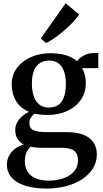

<svg xmlns="http://www.w3.org/2000/svg" viewBox="-20 -864 614 1140"><path d="M256.5 255.5Q205.5 255.5 162.2 246.8Q119 238 87.5 220.5Q56 203 38.5 176.2Q21 149.5 21 113.5Q21 83.5 34.2 59.5Q47.5 35.5 70 18.8Q92.5 2 121 -6Q96 -19.5 83.2 -40.8Q70.5 -62 70.5 -92.5Q70.5 -116 81.5 -136.5Q92.5 -157 111 -173.2Q129.5 -189.5 152 -200Q98 -224 73.8 -266.2Q49.5 -308.5 49.5 -362.5Q49.5 -420.5 81.5 -462Q113.5 -503.5 165.8 -525.8Q218 -548 277.5 -548Q333.5 -548 373 -535.5Q412.5 -523 437.5 -501Q448.5 -518 476 -533.5Q503.5 -549 536 -549H563.5V-459.5H466.5Q473.5 -450 478.5 -436.2Q483.5 -422.5 486.5 -406Q489.5 -389.5 489.5 -372Q490 -314 460 -271.2Q430 -228.5 379 -205Q328 -181.5 263 -181.5Q242.5 -181.5 222 -183.5Q201.5 -185.5 184.5 -189Q172.5 -179 163.5 -165.8Q154.5 -152.5 154.5 -134Q154.5 -102.5 178 -91Q201.5 -79.5 257.5 -79.5H375.5Q436 -79.5 475.8 -63.5Q515.5 -47.5 535.2 -18Q555 11.5 555 52.5Q555 98.5 531.8 135.8Q508.5 173 467.8 200Q427 227 372.8 241.2Q318.5 255.5 256.5 255.5ZM269 208.5Q317.5 208.5 357 194.5Q396.5 180.5 419.8 153.8Q443 127 443 89Q443 64.5 434.5 47.8Q426 31 404 22.2Q382 13.5 342 13.5H232.5Q211.5 13.5 193.5 11.8Q175.5 10 162 7Q147 20.5 137.2 41Q127.5 61.5 127.5 93.5Q127.5 131 144.5 156.5Q161.5 182 193 195.2Q224.5 208.5 269 208.5ZM270 -225.5Q321.5 -225.5 346.2 -261.5Q371 -297.5 371 -366.5Q371 -410.5 359.8 -441.2Q348.5 -472 326.8 -488.2Q305 -504.5 273 -504.5Q241 -504.5 217.8 -490Q194.5 -475.5 182 -445.5Q169.5 -415.5 169.5 -368.5Q169.5 -326.5 180 -294.2Q190.5 -262 212.8 -243.8Q235 -225.5 270 -225.5ZM253.5 -609 222 -635.5 369.5 -844.5 450 -778.5Q437.5 -758 413.5 -732.8Q389.5 -707.5 360.8 -682.8Q332 -658 304 -638.2Q276 -618.5 254.5 -609Z"/></svg>

Font: Merriweather 72pt SemiBold
Style: Regular
Weight: 600
Version: Version 2.100